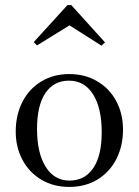

<svg xmlns="http://www.w3.org/2000/svg" viewBox="-20 -729 547 757"><path d="M42 -210Q42 -276 68.5 -327.5Q95 -379 143 -408Q191 -437 253 -437Q315 -437 363.5 -408.5Q412 -380 438.5 -330Q465 -280 465 -218Q465 -153 438.5 -101.5Q412 -50 364 -21Q316 8 253 8Q191 8 143 -20.5Q95 -49 68.5 -99Q42 -149 42 -210ZM381 -207Q381 -303 347 -357Q313 -411 252 -411Q192 -411 159 -362Q126 -313 126 -221Q126 -126 160 -71.5Q194 -17 254 -17Q314 -17 347.5 -66Q381 -115 381 -207ZM394 -562 380 -549 254 -629 126 -550 113 -563 246 -709H261Z"/></svg>

Font: Ibarra Real Nova
Style: Regular
Weight: 400
Designer: Jose Maria Ribagorda & Octavio Pardo
Foundry: Jose Maria Ribagorda
Version: Version 1.014